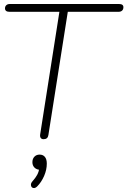

<svg xmlns="http://www.w3.org/2000/svg" viewBox="-20 -690 637 960"><path d="M181 -19 277 -631H27Q16 -631 10.5 -635.5Q5 -640 5 -648Q5 -658 11.5 -664Q18 -670 29 -670H575Q586 -670 591.5 -666Q597 -662 597 -654Q597 -643 590.5 -637Q584 -631 573 -631H319L222 -15Q219 6 198 6Q188 6 183.5 -0.5Q179 -7 181 -19ZM142 217Q158 199 166 184Q174 169 177 150L182 159Q164 159 153 148.5Q142 138 142 121Q142 104 152 93.5Q162 83 178 83Q195 83 204.5 94.5Q214 106 214 128Q214 159 200.5 190Q187 221 166 242Q156 252 146.5 250Q137 248 135 237.5Q133 227 142 217Z"/></svg>

Font: SN Pro Thin
Style: Italic
Weight: 200
Italic angle: -9°
Designer: Tobias Whetton
Foundry: Supernotes
Version: Version 1.003;Glyphs 3.3 (3324)